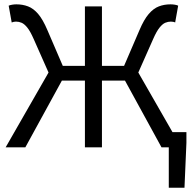

<svg xmlns="http://www.w3.org/2000/svg" viewBox="-20 -686 914 894"><path d="M765.9 188V0H739.7V-70.7H848V-20.8L839 188ZM6.3 0 206 -348.3 136.5 -505.1Q120.9 -540.5 107.2 -557.5Q93.5 -574.5 80.6 -580Q67.8 -585.4 54.5 -585.4Q49.8 -585.4 44.3 -584.4Q38.8 -583.4 34.5 -581.4L20.4 -659.6Q27.6 -662.7 37.2 -664.2Q46.7 -665.8 56.4 -665.8Q85.6 -665.8 110.7 -656.2Q135.8 -646.7 157.8 -620.9Q179.8 -595.1 200.6 -546L272.4 -379.2H375.4V-656.3H454.7V-379.2H557.7L629.5 -546Q650.3 -595.1 672.5 -620.9Q694.7 -646.7 719.6 -656.2Q744.5 -665.8 773.7 -665.8Q783.7 -665.8 793.6 -664.2Q803.4 -662.7 809.6 -659.6L795.6 -581.4Q791.9 -583.4 786.4 -584.4Q780.9 -585.4 775.6 -585.4Q762.3 -585.4 749.4 -580Q736.6 -574.5 722.9 -557.5Q709.1 -540.5 693.5 -505.1L624 -348.3L823.7 0H732L561.9 -310.8H454.7V0H375.4V-310.8H268.2L98 0Z"/></svg>

Font: Source Sans 3 Variable
Style: Regular
Weight: 200
Designer: Paul D. Hunt
Foundry: Adobe Systems Incorporated
Version: Version 3.026